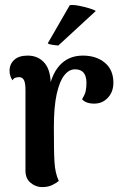

<svg xmlns="http://www.w3.org/2000/svg" viewBox="-20 -754 501 784"><path d="M152 10Q126 10 105 -7.5Q84 -25 84 -57V-387Q84 -416 77.5 -427.5Q71 -439 58 -439Q52 -439 44 -437Q36 -435 31 -426Q19 -444 19 -465Q19 -492 38 -509.5Q57 -527 93 -527Q137 -527 163 -495.5Q189 -464 187 -399V-358L175 -365Q187 -447 223.5 -487Q260 -527 318 -527Q373 -527 408 -498Q443 -469 443 -416Q443 -380 421.5 -356Q400 -332 368 -331Q331 -330 315 -349Q327 -368 330 -382.5Q333 -397 333 -416Q333 -443 321.5 -457Q310 -471 286 -471Q262 -471 242.5 -446.5Q223 -422 211.5 -370Q200 -318 200 -237Q200 -186 200.5 -151Q201 -116 202.5 -92.5Q204 -69 208 -51Q212 -33 220 -15Q212 -8 194.5 1Q177 10 152 10ZM371 -709 218 -568Q208 -569 194 -571Q180 -573 175 -577L265 -733Q280 -735 302.5 -730.5Q325 -726 345 -720Q365 -714 371 -709Z"/></svg>

Font: Arima SemiBold
Style: Regular
Weight: 600
Designer: Joana Correia and Natanael Gama
Foundry: NDISCOVER
Version: Version 1.101;gftools[0.9.23]